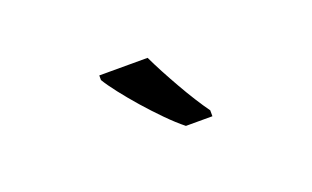

<svg xmlns="http://www.w3.org/2000/svg" viewBox="-36 -885 648 399"><g transform="rotate(-20 288.5 -686.0)"><path d="M383.8 -606H325.2Q308.1 -619.6 288.1 -639.9Q268.1 -660.2 249.3 -681.6Q230.5 -703.1 215.1 -722.9Q199.7 -742.7 191.9 -755.9V-766.1H298.8Q306.6 -749.5 317.1 -729.7Q327.6 -710 338.9 -690.2Q350.1 -670.4 361.8 -651.9Q373.5 -633.3 383.8 -619.1Z"/></g></svg>

Font: Droid Sans
Style: Regular
Weight: 400
Foundry: Ascender Corporation
Version: Version 1.00 build 114